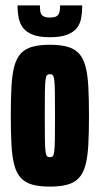

<svg xmlns="http://www.w3.org/2000/svg" viewBox="-20 -684 370 712"><path d="M165 8Q126 8 99.5 0.5Q73 -7 57 -24.5Q41 -42 33 -72Q25 -102 22.5 -147Q20 -192 20 -255Q20 -318 22.5 -363Q25 -408 33 -438Q41 -468 57 -485.5Q73 -503 99.5 -510.5Q126 -518 165 -518Q204 -518 230.5 -510.5Q257 -503 273 -485.5Q289 -468 297 -438Q305 -408 307.5 -363Q310 -318 310 -255Q310 -192 307.5 -147Q305 -102 297 -72Q289 -42 273 -24.5Q257 -7 230.5 0.5Q204 8 165 8ZM165 -101Q171 -101 175 -104Q179 -107 181 -121Q183 -135 183.5 -166.5Q184 -198 184 -255Q184 -312 183.5 -343.5Q183 -375 181 -389Q179 -403 175 -406Q171 -409 165 -409Q159 -409 155 -406Q151 -403 149 -389Q147 -375 146.5 -343.5Q146 -312 146 -255Q146 -198 146.5 -166.5Q147 -135 149 -121Q151 -107 155 -104Q159 -101 165 -101ZM165 -546Q126 -546 102.5 -555Q79 -564 66.5 -579.5Q54 -595 49.5 -617Q45 -639 45 -664H128Q128 -652 129.5 -641.5Q131 -631 139 -625Q147 -619 165 -619Q184 -619 191.5 -625Q199 -631 201 -641.5Q203 -652 203 -664H285Q285 -639 281 -617Q277 -595 264.5 -579.5Q252 -564 228 -555Q204 -546 165 -546Z"/></svg>

Font: Saira UltraCondensed Black
Style: Regular
Weight: 900
Width: 1
Designer: Hector Gatti with collaboration of the Omnibus-Type team
Foundry: Omnibus-Type
Version: Version 1.101